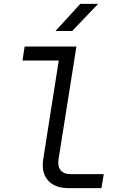

<svg xmlns="http://www.w3.org/2000/svg" viewBox="-20 -970 640 990"><path d="M333 0Q262 0 227 -40.5Q192 -81 203 -150L283 -658H96L107 -730H374L282 -150Q276 -113 292.5 -92.5Q309 -72 345 -72H515L503 0ZM266 -810 394 -950H486L352 -810Z"/></svg>

Font: JetBrains Mono NL Light
Style: Italic
Weight: 300
Italic angle: -9°
Designer: Philipp Nurullin, Konstantin Bulenkov
Foundry: JetBrains
Version: Version 2.304; ttfautohint (v1.8.4.7-5d5b)